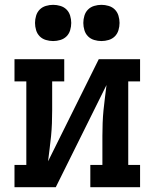

<svg xmlns="http://www.w3.org/2000/svg" viewBox="-20 -775 640 795"><path d="M40 0V-92H89V-438H40V-530H246V-438H196V-318Q196 -291 195 -264.5Q194 -238 191.5 -212Q189 -186 185.5 -159.5Q182 -133 179 -107L389 -530H560V-438H511V-92H560V0H354V-92H404V-212Q404 -239 405 -265.5Q406 -292 408.5 -318Q411 -344 414.5 -370.5Q418 -397 421 -423L211 0ZM400 -605Q385 -605 370 -609.5Q355 -614 344.5 -624.5Q334 -635 329.5 -650Q325 -665 325 -680Q325 -695 329.5 -710Q334 -725 344.5 -735.5Q355 -746 370 -750.5Q385 -755 400 -755Q415 -755 430 -750.5Q445 -746 455.5 -735.5Q466 -725 470.5 -710Q475 -695 475 -680Q475 -665 470.5 -650Q466 -635 455.5 -624.5Q445 -614 430 -609.5Q415 -605 400 -605ZM200 -605Q185 -605 170 -609.5Q155 -614 144.5 -624.5Q134 -635 129.5 -650Q125 -665 125 -680Q125 -695 129.5 -710Q134 -725 144.5 -735.5Q155 -746 170 -750.5Q185 -755 200 -755Q215 -755 230 -750.5Q245 -746 255.5 -735.5Q266 -725 270.5 -710Q275 -695 275 -680Q275 -665 270.5 -650Q266 -635 255.5 -624.5Q245 -614 230 -609.5Q215 -605 200 -605Z"/></svg>

Font: Iosevka Curly Slab SmBdEx
Style: Regular
Weight: 600
Width: 7
Monospace: yes
Designer: Belleve Invis
Foundry: Belleve Invis
Version: Version 11.1.0; ttfautohint (v1.8.3)